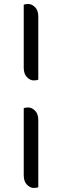

<svg xmlns="http://www.w3.org/2000/svg" viewBox="-20 -801 308 952"><path d="M169.9 -406.2Q163.1 -402.3 146.5 -402.3Q129.9 -402.3 113.8 -418.2Q97.7 -434.1 97.7 -465.3V-777.3Q104.5 -781.2 121.1 -781.2Q137.7 -781.2 153.8 -765.4Q169.9 -749.5 169.9 -718.3ZM169.9 127Q163.1 130.9 146.5 130.9Q129.9 130.9 113.8 115Q97.7 99.1 97.7 67.9V-264.2Q104.5 -268.1 121.1 -268.1Q137.7 -268.1 153.8 -252.2Q169.9 -236.3 169.9 -205.1Z"/></svg>

Font: Rye
Style: Regular
Weight: 400
Designer: Nicole Fally
Foundry: Nicole Fally
Version: Version 1.001